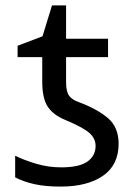

<svg xmlns="http://www.w3.org/2000/svg" viewBox="-20 -679 503 709"><path d="M206 -61Q273 -61 303 -82.5Q333 -104 333 -140Q333 -168 309.5 -188.5Q286 -209 219 -237Q176 -255 156 -285.5Q136 -316 136 -378V-468H45V-510L137 -545L172 -659H224V-536H379V-468H224V-376Q224 -342 234.5 -326.5Q245 -311 271 -302Q340 -276 379 -242.5Q418 -209 418 -148Q418 -70 360.5 -30Q303 10 204 10Q147 10 107 1Q67 -8 36 -24V-104Q68 -88 113 -74.5Q158 -61 206 -61Z"/></svg>

Font: BC Sans
Style: Regular
Weight: 400
Designer: Monotype Design Team
Province of B.C.
Foundry: Monotype Imaging Inc.
Version: Version 2.000;GOOG;noto-source:20170915:90ef993387c0